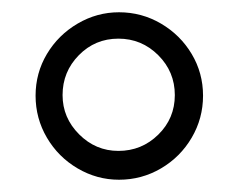

<svg xmlns="http://www.w3.org/2000/svg" viewBox="-20 -701 390 313"><path d="M38 -545Q38 -582 56.5 -613Q75 -644 106.5 -662.5Q138 -681 174 -681Q211 -681 242.5 -662.5Q274 -644 292.5 -613Q311 -582 311 -545Q311 -508 292.5 -476.5Q274 -445 242.5 -426.5Q211 -408 174 -408Q138 -408 106.5 -426.5Q75 -445 56.5 -476.5Q38 -508 38 -545ZM265 -546Q265 -584 238 -611Q211 -638 173 -638Q135 -638 108.5 -611Q82 -584 82 -546Q82 -509 109 -482Q136 -455 173 -455Q211 -455 238 -481.5Q265 -508 265 -546Z"/></svg>

Font: Ibarra Real Nova
Style: Regular
Weight: 400
Designer: Jose Maria Ribagorda & Octavio Pardo
Foundry: Jose Maria Ribagorda
Version: Version 1.014